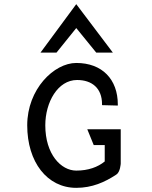

<svg xmlns="http://www.w3.org/2000/svg" viewBox="-20 -893 731 924"><path d="M252 -640 347 -758 443 -640H523L347 -873L175 -640ZM400 -271 431 -195H484V-116C451 -89 405 -72 347 -72C274 -72 198 -150 198 -290C198 -401 258 -508 351 -508C422 -508 471 -469 471 -392V-387L547 -385V-390C547 -511 472 -590 347 -590C240 -590 111 -464 111 -290C111 -113 207 11 347 11C423 11 484 -16 540 -53C559 -65 561 -106 561 -106V-107V-271Z"/></svg>

Font: Charger Monospace
Style: Regular
Weight: 400
Designer: Jasper
Foundry: Cannot Into Space Fonts
Version: Version 0.980